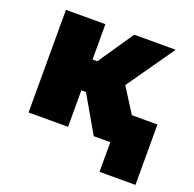

<svg xmlns="http://www.w3.org/2000/svg" viewBox="-120 -642 922 914"><g transform="rotate(20 341.5 -185.0)"><path d="M476.5 150V-156H658.5V150ZM392.5 0 237.5 -269 408.5 -520H618.5L450.5 -280L627.5 0ZM62.5 0V-520H262.5V-341H422.5V-185H262.5V0Z"/></g></svg>

Font: Geologica Black
Style: Regular
Weight: 900
Designer: Sindre Bremnes, Frode Helland
Foundry: Monokrom Skriftforlag AS
Version: Version 1.010;gftools[0.9.28]